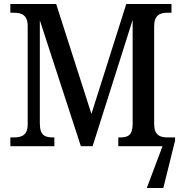

<svg xmlns="http://www.w3.org/2000/svg" viewBox="-20 -734 918 964"><path d="M32 0H253V-44H248C206 -44 180 -53 180 -115V-632L386 0H445L646 -634V-110C645 -55 623 -44 582 -44H574V0H796L717 210H800L859 -28V-44H841H823C783 -44 754 -55 754 -112V-602C754 -659 784 -670 821 -670H841V-714H614L439 -162L262 -714H32V-670H51C88 -670 119 -659 119 -603V-110C119 -54 88 -44 48 -44H32Z"/></svg>

Font: Noto Serif SemiCondensed Medium
Style: Regular
Weight: 500
Width: 4
Designer: Monotype Design Team
Foundry: Monotype Imaging Inc.
Version: Version 2.014